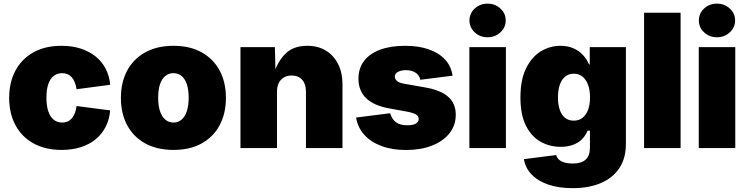

<svg xmlns="http://www.w3.org/2000/svg" viewBox="-20 -796 4021 1032"><path d="M311 9.8Q222.7 9.8 159.7 -25.4Q96.7 -60.5 63 -123.5Q29.3 -186.5 29.3 -270Q29.3 -353.5 63 -416.5Q96.7 -479.5 159.7 -514.6Q222.7 -549.8 311 -549.8Q367.7 -549.8 413.6 -534.9Q459.5 -520 493.7 -492.7Q527.8 -465.3 547.9 -426.8Q567.9 -388.2 572.3 -340.3L391.6 -316.4Q388.2 -337.4 381.8 -353.5Q375.5 -369.6 365.7 -380.6Q356 -391.6 343 -397.2Q330.1 -402.8 314 -402.8Q288.1 -402.8 269 -388.2Q250 -373.5 239.7 -344.2Q229.5 -314.9 229.5 -271Q229.5 -227.1 239.7 -197.3Q250 -167.5 269 -152.3Q288.1 -137.2 314 -137.2Q330.1 -137.2 343 -142.8Q356 -148.4 366 -159.9Q376 -171.4 382.3 -188Q388.7 -204.6 391.6 -226.1L572.3 -202.6Q567.9 -153.8 548.1 -114.7Q528.3 -75.7 494.4 -47.6Q460.4 -19.5 414.1 -4.9Q367.7 9.8 311 9.8Z M912.6 9.8Q824.2 9.8 760.7 -25.1Q697.3 -60.1 663.6 -123Q629.9 -186 629.9 -270Q629.9 -354 663.6 -416.7Q697.3 -479.5 760.7 -514.6Q824.2 -549.8 912.6 -549.8Q1001 -549.8 1064 -514.6Q1127 -479.5 1160.6 -416.7Q1194.3 -354 1194.3 -270Q1194.3 -186 1160.6 -123Q1127 -60.1 1064 -25.1Q1001 9.8 912.6 9.8ZM912.6 -137.2Q937.5 -137.2 956.1 -153.1Q974.6 -168.9 984.4 -199Q994.1 -229 994.1 -271Q994.1 -313.5 984.4 -342.8Q974.6 -372.1 956.1 -387.5Q937.5 -402.8 912.6 -402.8Q887.2 -402.8 868.4 -387.5Q849.6 -372.1 839.8 -342.8Q830.1 -313.5 830.1 -271Q830.1 -229 839.8 -199Q849.6 -168.9 868.4 -153.1Q887.2 -137.2 912.6 -137.2Z M1468.8 -302.7V0H1272.5V-542.5H1457.5L1460.9 -402.8H1453.1Q1472.2 -465.3 1514.4 -507.6Q1556.6 -549.8 1631.8 -549.8Q1689.9 -549.8 1732.2 -523.7Q1774.4 -497.6 1797.6 -451.2Q1820.8 -404.8 1820.8 -345.2V0H1624.5V-303.7Q1624.5 -344.2 1604.2 -367.2Q1584 -390.1 1546.9 -390.1Q1523.4 -390.1 1505.6 -379.6Q1487.8 -369.1 1478.3 -349.9Q1468.8 -330.6 1468.8 -302.7Z M2162.1 10.3Q2087.9 10.3 2030.8 -11Q1973.6 -32.2 1938.2 -71.3Q1902.8 -110.4 1894 -164.1L2077.1 -187.5Q2085.9 -156.2 2107.7 -139.4Q2129.4 -122.6 2169.4 -122.6Q2198.2 -122.6 2214.4 -131.3Q2230.5 -140.1 2230.5 -156.2Q2230.5 -171.9 2215.6 -180.9Q2200.7 -189.9 2168.5 -195.8L2071.8 -213.4Q1989.7 -228 1948.2 -268.1Q1906.7 -308.1 1906.7 -372.6Q1906.7 -429.2 1937 -468.8Q1967.3 -508.3 2023.7 -529.1Q2080.1 -549.8 2157.7 -549.8Q2231 -549.8 2285.4 -530.5Q2339.8 -511.2 2372.6 -475.6Q2405.3 -439.9 2412.6 -389.2L2239.3 -367.2Q2233.4 -393.6 2212.2 -406.2Q2190.9 -418.9 2162.1 -418.9Q2136.7 -418.9 2119.4 -409.9Q2102.1 -400.9 2102.1 -384.3Q2102.1 -372.1 2112.8 -361.6Q2123.5 -351.1 2153.3 -345.7L2264.6 -326.2Q2347.7 -312 2388.7 -276.1Q2429.7 -240.2 2429.7 -179.7Q2429.7 -121.6 2395.3 -78.9Q2360.8 -36.1 2300.5 -12.9Q2240.2 10.3 2162.1 10.3Z M2502.9 0V-542.5H2699.2V0ZM2600.6 -595.7Q2560.1 -595.7 2531.7 -622.1Q2503.4 -648.4 2503.4 -686Q2503.4 -724.1 2531.7 -750.2Q2560.1 -776.4 2600.6 -776.4Q2641.1 -776.4 2669.7 -750.2Q2698.2 -724.1 2698.2 -686Q2698.2 -648.4 2669.7 -622.1Q2641.1 -595.7 2600.6 -595.7Z M3058.6 215.3Q2982.4 215.3 2926.5 196Q2870.6 176.8 2837.2 141.6Q2803.7 106.4 2795.9 59.6L2969.7 37.1Q2972.7 51.3 2984.1 61.8Q2995.6 72.3 3014.4 77.6Q3033.2 83 3057.6 83Q3104.5 83 3127.7 62Q3150.9 41 3150.9 -2.4V-93.8H3138.2Q3127.4 -66.4 3107.4 -46.9Q3087.4 -27.3 3058.6 -17.1Q3029.8 -6.8 2993.2 -6.8Q2934.1 -6.8 2885 -34.7Q2835.9 -62.5 2806.6 -121.1Q2777.3 -179.7 2777.3 -271.5Q2777.3 -368.2 2808.1 -429.7Q2838.9 -491.2 2887.7 -520.5Q2936.5 -549.8 2992.2 -549.8Q3031.7 -549.8 3062 -536.4Q3092.3 -522.9 3113.5 -500.2Q3134.8 -477.5 3146 -449.7H3149.9V-542.5H3344.2V-22.5Q3344.2 55.2 3308.6 108.2Q3272.9 161.1 3209 188.2Q3145 215.3 3058.6 215.3ZM3064 -147.5Q3091.3 -147.5 3110.6 -162.4Q3129.9 -177.2 3140.6 -205.1Q3151.4 -232.9 3151.4 -272Q3151.4 -312 3140.6 -340.6Q3129.9 -369.1 3110.6 -384.5Q3091.3 -399.9 3064 -399.9Q3037.1 -399.9 3018.1 -384.5Q2999 -369.1 2989 -340.6Q2979 -312 2979 -272Q2979 -232.9 2989 -204.8Q2999 -176.8 3018.1 -162.1Q3037.1 -147.5 3064 -147.5Z M3638.2 -727.5V0H3441.9V-727.5Z M3735.8 0V-542.5H3932.1V0ZM3833.5 -595.7Q3793 -595.7 3764.6 -622.1Q3736.3 -648.4 3736.3 -686Q3736.3 -724.1 3764.6 -750.2Q3793 -776.4 3833.5 -776.4Q3874 -776.4 3902.6 -750.2Q3931.2 -724.1 3931.2 -686Q3931.2 -648.4 3902.6 -622.1Q3874 -595.7 3833.5 -595.7Z"/></svg>

Font: Inter 16pt Black
Style: Regular
Weight: 900
Version: Version 4.001;git-66647c0bb